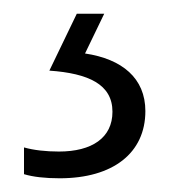

<svg xmlns="http://www.w3.org/2000/svg" viewBox="-20 -71 251 280"><path d="M192 91C192 43 158 15 104 7L132 -51H92L52 32C109 36 144 52 144 92C144 130 114 150 66 150C47 150 29 148 15 144V183C28 187 46 189 67 189C145 189 192 152 192 91Z"/></svg>

Font: Noto Sans Tamil UI SemiCondensed Light
Style: Regular
Weight: 300
Width: 4
Designer: Jelle Bosma - Monotype Design Team
Foundry: Monotype Imaging Inc.
Version: Version 2.004